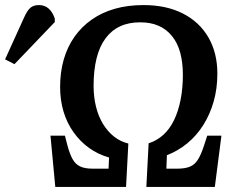

<svg xmlns="http://www.w3.org/2000/svg" viewBox="-172 -737 924 757"><path d="M46 0 27 -202H84L94 -163Q103 -130 114 -110Q125 -90 143.5 -81Q162 -72 193 -72H256L258 -116Q215 -128 179.5 -153.5Q144 -179 118 -215.5Q92 -252 78.5 -297Q65 -342 65 -394Q65 -453 79.5 -503Q94 -553 122 -592.5Q150 -632 190 -660Q230 -688 281 -702.5Q332 -717 394 -717Q484 -717 549.5 -683.5Q615 -650 650 -589Q685 -528 685 -447Q685 -388 670.5 -337Q656 -286 629.5 -244Q603 -202 566.5 -172Q530 -142 486 -125L484 -72H527Q558 -72 577 -80Q596 -88 608.5 -108Q621 -128 632 -162L645 -202H701L675 0H405L414 -172Q446 -182 471.5 -205Q497 -228 514 -263Q531 -298 540 -343.5Q549 -389 549 -442Q549 -491 538.5 -529.5Q528 -568 506 -595Q484 -622 453 -635.5Q422 -649 381 -649Q335 -649 301 -633Q267 -617 243.5 -585Q220 -553 208.5 -506Q197 -459 197 -399Q197 -355 206.5 -316.5Q216 -278 234 -248.5Q252 -219 277 -199Q302 -179 334 -171L325 0ZM-115 -484 -152 -503 -77 -668Q-65 -695 -52.5 -706Q-40 -717 -19 -717Q4 -717 19.5 -703.5Q35 -690 44 -664V-650Z"/></svg>

Font: Literata 18pt SemiBold
Style: Italic
Weight: 600
Italic angle: -2°
Designer: Latin by Veronika Burian and Jose Scaglione. Greek by Irene Vlachou. Cyrillic by Vera Evstafieva
Foundry: TypeTogether
Version: Version 3.103;gftools[0.9.29]